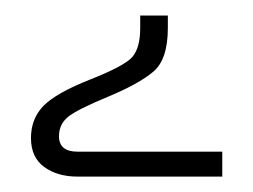

<svg xmlns="http://www.w3.org/2000/svg" viewBox="-20 -713 327 248"><path d="M56.2 -537.1Q56.2 -517.1 80.1 -517.1H267.1V-484.9H80.1Q54.2 -484.9 37.1 -497.3Q20 -509.8 20 -534.7Q20 -559.6 36.1 -576.2Q52.2 -592.8 96.7 -610.4Q141.1 -627.9 151.1 -639.6Q161.1 -651.4 161.1 -676.8V-692.9H196.8V-676.8Q196.8 -636.2 178 -620.4Q159.2 -604.5 119.1 -587.9Q79.1 -571.3 67.6 -561.8Q56.2 -552.2 56.2 -537.1Z"/></svg>

Font: DroidArabicKufi
Style: Regular
Weight: 400
Designer: Pascal Zoghbi
Foundry: Ascender Corporation
Version: Version 1.00